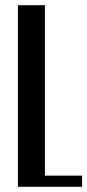

<svg xmlns="http://www.w3.org/2000/svg" viewBox="-20 -719 336 739"><path d="M153 -699V-43H296V0H49V-699Z"/></svg>

Font: Moniqa Paragraph
Style: Bold
Weight: 700
Designer: Rajesh Rajput
Foundry: Rajesh Rajput
Version: Version 1.000